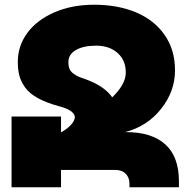

<svg xmlns="http://www.w3.org/2000/svg" viewBox="-20 -791 805 811"><path d="M513.2 -232.9Q621.1 -232.9 678.5 -180.9Q735.8 -128.9 735.8 -24.9V0H526.9V-14.2Q526.9 -41 511 -57.1Q495.1 -73.2 467.8 -73.2H237.8V0H28.8V-298.8H237.8V-232.9H240.2Q262.2 -246.1 276.1 -259.8Q290 -273.4 294.9 -288.6Q299.8 -303.7 284.2 -317.9Q268.6 -332 231 -341.8Q176.8 -356.4 140.6 -376.2Q104.5 -396 86.4 -421.1Q68.4 -446.3 61.8 -471.4Q55.2 -496.6 55.2 -529.8Q55.2 -596.2 94.7 -650.9Q134.3 -705.6 208.5 -738.3Q282.7 -771 377.9 -771Q477.5 -771 554.4 -738.8Q631.3 -706.5 675.5 -643.1Q719.7 -579.6 719.2 -493.2Q719.2 -405.3 660.4 -331.1Q601.6 -256.8 507.8 -232.9ZM269 -529.8Q268.6 -512.7 273.4 -500.7Q278.3 -488.8 289.6 -480.5Q300.8 -472.2 311.3 -467.5Q321.8 -462.9 339.8 -457Q420.9 -427.7 454.1 -379.9Q509.8 -434.1 511.2 -481Q512.7 -534.2 477.8 -566.2Q442.9 -598.1 386.2 -598.1Q332 -598.1 300.5 -579.6Q269 -561 269 -529.8Z"/></svg>

Font: Montserrat arm ExtraBold
Style: Regular
Weight: 800
Designer: Julieta Ulanovsky
Foundry: Julieta Ulanovsky
Version: Version 6.000;PS 006.000;hotconv 1.0.88;makeotf.lib2.5.64775